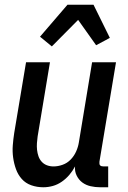

<svg xmlns="http://www.w3.org/2000/svg" viewBox="-20 -783 540 811"><path d="M163 8Q136 8 112 -0.5Q88 -9 72 -27Q56 -45 47.5 -68.5Q39 -92 35.5 -117.5Q32 -143 34 -169Q36 -195 40 -221L90 -520H191L139 -207Q137 -193 136 -178.5Q135 -164 136.5 -150Q138 -136 142.5 -123Q147 -110 156 -100Q165 -90 178 -85Q191 -80 206 -80Q225 -80 244.5 -87Q264 -94 278.5 -109Q293 -124 301.5 -143Q310 -162 313 -181L369 -520H470L400 -100Q400 -96 400 -92Q400 -88 402.5 -85Q405 -82 409 -81Q413 -80 418 -80H437V8H403Q382 8 362.5 3.5Q343 -1 328 -12Q313 -23 304 -41Q295 -59 297 -80Q287 -61 273 -44.5Q259 -28 241 -15.5Q223 -3 203 2.5Q183 8 163 8ZM199 -587 149 -628 265 -763H375L444 -623L386 -592L310 -699Z"/></svg>

Font: Iosevka Semibold
Style: Italic
Weight: 600
Italic angle: -9°
Monospace: yes
Designer: Belleve Invis
Foundry: Belleve Invis
Version: Version 32.5.0; ttfautohint (v1.8.4)